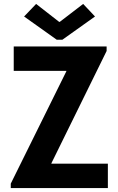

<svg xmlns="http://www.w3.org/2000/svg" viewBox="-20 -956 602 976"><path d="M102.5 -872.1 163.6 -936 280.8 -844.7H283.7L402.8 -936L462.9 -872.1L296.9 -753.9H268.6ZM34.7 0V-22.5L317.4 -593.8V-595.7H49.8V-719.7H522V-696.8L241.2 -126V-124H528.3V0Z"/></svg>

Font: Reddit Mono
Style: Bold
Weight: 700
Designer: Stephen Hutchings
Foundry: Reddit
Version: Version 1.009